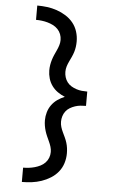

<svg xmlns="http://www.w3.org/2000/svg" viewBox="-64 -875 627 1069"><g transform="rotate(5 250.0 -340.0)"><path d="M100 153V73Q116 73 132.5 71Q149 69 165 64.5Q181 60 196 52.5Q211 45 222.5 33Q234 21 240 5.5Q246 -10 246 -27Q246 -42 241.5 -56.5Q237 -71 230.5 -85Q224 -99 218 -112.5Q212 -126 207.5 -140.5Q203 -155 200.5 -170Q198 -185 198 -201Q198 -223 204.5 -245.5Q211 -268 224.5 -286.5Q238 -305 256.5 -318Q275 -331 297 -340Q275 -349 256.5 -362Q238 -375 224.5 -393.5Q211 -412 204.5 -434.5Q198 -457 198 -479Q198 -495 200.5 -510Q203 -525 207.5 -539.5Q212 -554 218 -567.5Q224 -581 230.5 -595Q237 -609 241.5 -623.5Q246 -638 246 -653Q246 -670 240 -685.5Q234 -701 222.5 -713Q211 -725 196 -732.5Q181 -740 165 -744.5Q149 -749 132.5 -751Q116 -753 100 -753V-833Q128 -833 155.5 -829.5Q183 -826 209.5 -817Q236 -808 260 -793Q284 -778 301.5 -756.5Q319 -735 327.5 -708Q336 -681 336 -653Q336 -638 334 -623Q332 -608 327.5 -593.5Q323 -579 316.5 -565Q310 -551 303.5 -537.5Q297 -524 292.5 -509.5Q288 -495 288 -479Q288 -464 292.5 -449Q297 -434 306.5 -421.5Q316 -409 329.5 -401Q343 -393 358 -388Q373 -383 388.5 -381.5Q404 -380 419 -380V-300Q404 -300 388.5 -298.5Q373 -297 358 -292Q343 -287 329.5 -279Q316 -271 306.5 -258.5Q297 -246 292.5 -231Q288 -216 288 -201Q288 -185 292.5 -170.5Q297 -156 303.5 -142.5Q310 -129 316.5 -115Q323 -101 327.5 -86.5Q332 -72 334 -57Q336 -42 336 -27Q336 1 327.5 28Q319 55 301.5 76.5Q284 98 260 113Q236 128 209.5 137Q183 146 155.5 149.5Q128 153 100 153Z"/></g></svg>

Font: Iosevka Term Curly Medium
Style: Regular
Weight: 500
Designer: Belleve Invis
Foundry: Belleve Invis
Version: Version 32.3.0